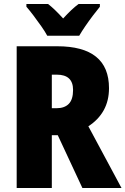

<svg xmlns="http://www.w3.org/2000/svg" viewBox="-20 -947 632 967"><path d="M268 -714Q529 -714 529 -503Q529 -440 502.5 -392Q476 -344 425 -311L592 0H395L271 -266H241V0H64V-714ZM266 -571H241V-402H265Q305 -402 326.5 -424Q348 -446 348 -494Q348 -571 266 -571ZM218 -767Q208 -786 188.5 -814Q169 -842 148.5 -869Q128 -896 113 -913V-927H222Q240 -913 258 -895.5Q276 -878 298 -854Q320 -878 339 -896Q358 -914 376 -927H483V-913Q468 -895 448 -868.5Q428 -842 409.5 -815Q391 -788 379 -767Z"/></svg>

Font: Noto Sans Khmer UI Condensed Black
Style: Regular
Weight: 900
Width: 3
Designer: Danh Hong and the Monotype Design Team
Foundry: Monotype Imaging Inc.
Version: Version 2.002; ttfautohint (v1.8.4.7-5d5b)